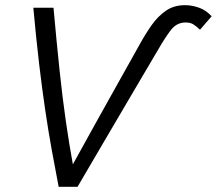

<svg xmlns="http://www.w3.org/2000/svg" viewBox="-20 -723 839 743"><path d="M207 0Q193 -72 180 -144Q167 -216 155 -297Q143 -378 131.5 -475Q120 -572 109 -693H187Q199 -560 210.5 -451Q222 -342 235 -252.5Q248 -163 262 -87Q305 -165 348 -242.5Q391 -320 434.5 -397.5Q478 -475 521 -552Q543 -592 567 -626Q591 -660 622 -681.5Q653 -703 696 -703Q722 -703 749.5 -693.5Q777 -684 799 -660L754 -608Q738 -623 727 -629.5Q716 -636 698 -636Q664 -636 641.5 -607Q619 -578 592 -531Q540 -443 488 -354.5Q436 -266 384 -177.5Q332 -89 280 0Z"/></svg>

Font: Ubuntu Sans
Style: Italic
Weight: 400
Italic angle: -13.5°
Designer: Dalton Maag Ltd
Foundry: Dalton Maag Ltd
Version: Version 1.006